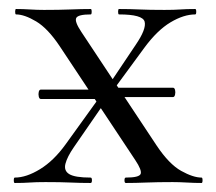

<svg xmlns="http://www.w3.org/2000/svg" viewBox="-20 -406 479 426"><path d="M221.8 -211.4H363.6Q367.2 -211.4 368.4 -206.4Q369.6 -201.4 368.4 -196Q367.2 -190.6 363.6 -190.6H221.8ZM221.8 -186.4H70.6Q67.2 -186.4 66 -191.8Q64.8 -197.2 66 -202.2Q67.2 -207.2 70.6 -207.2H221.8ZM259.2 0Q256.2 0 256.2 -6Q256.2 -12 259.2 -12Q288.6 -12 292 -20Q295.4 -28 280 -51L112.8 -303Q86.2 -343 60.2 -358.5Q34.2 -374 15.6 -374Q13.6 -374 13.6 -380Q13.6 -386 15.6 -386Q30.6 -386 46.6 -385Q62.6 -384 77.6 -384Q111.2 -384 136 -385Q160.8 -386 181.4 -386Q183.4 -386 183.4 -380Q183.4 -374 181.4 -374Q153.4 -374 149.2 -366.2Q145 -358.4 160.6 -335L327.6 -83Q355.2 -41.8 381.9 -26.9Q408.6 -12 427.2 -12Q429.4 -12 429.4 -6Q429.4 0 427.2 0Q411.8 0 394.7 -1Q377.6 -2 363 -2Q329.4 -2 304.6 -1Q279.8 0 259.2 0ZM12.8 0Q10.6 0 10.6 -6Q10.6 -12 12.8 -12Q38.4 -12 68.9 -30.7Q99.4 -49.4 125.6 -85.8L206 -197.4L218.4 -187.4L144 -79.6Q129.2 -58.2 125.2 -42.7Q121.2 -27.2 133.8 -19.6Q146.4 -12 181 -12Q184 -12 184 -6Q184 0 181 0Q158 0 136.5 -1Q115 -2 81 -2Q59.2 -2 45.8 -1Q32.4 0 12.8 0ZM221.4 -192.6 211.4 -202.6 281 -306.4Q305.2 -341.8 300.9 -357.9Q296.6 -374 244 -374Q242 -374 242 -380Q242 -386 244 -386Q268 -386 289.5 -385Q311 -384 345 -384Q366.8 -384 380.2 -385Q393.6 -386 413.2 -386Q415.4 -386 415.4 -380Q415.4 -374 413.2 -374Q387.8 -374 358.4 -356.5Q329 -339 300.4 -300.2Z"/></svg>

Font: Cormorant Light
Style: Regular
Weight: 300
Designer: Christian Thalmann (Catharsis Fonts)
Foundry: Catharsis Fonts
Version: Version 4.000